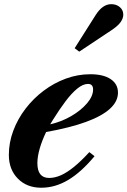

<svg xmlns="http://www.w3.org/2000/svg" viewBox="-20 -891 612 922"><path d="M178 10.5Q109 10.5 65.8 -33.2Q22.5 -77 22.5 -147Q22.5 -206.5 43.8 -263.2Q65 -320 102.5 -369Q140 -418 189.5 -455.2Q239 -492.5 296.2 -513.5Q353.5 -534.5 414 -534.5Q476.5 -534.5 511.5 -511Q546.5 -487.5 546.5 -446Q546.5 -404 508 -368.8Q469.5 -333.5 392.8 -305.5Q316 -277.5 201.5 -257Q181.5 -215.5 170.5 -177Q159.5 -138.5 159.5 -107.5Q159.5 -36.5 216 -36.5Q243.5 -36.5 272.8 -49.5Q302 -62.5 335.5 -89.8Q369 -117 409 -160.5L434 -141Q370 -64 307.5 -26.8Q245 10.5 178 10.5ZM221 -294Q274.5 -306 321.5 -333.2Q368.5 -360.5 397.8 -394.8Q427 -429 427 -461Q427 -488 402.5 -488Q378.5 -488 351 -465.5Q323.5 -443 294.2 -404Q265 -365 234.5 -316ZM360.5 -643 338.5 -659.5 439.5 -819Q472.5 -871 514 -871Q539 -871 555.5 -856.8Q572 -842.5 572 -820.5Q572 -803 559 -784.5Q546 -766 512.5 -744Z"/></svg>

Font: Libre Caslon Text
Style: Italic
Weight: 400
Italic angle: -22.583°
Designer: Pablo Impallari, Rodrigo Fuenzalida, Katja Schimmel
Foundry: Pablo Impallari, Rodrigo Fuenzalida
Version: Version 2.000